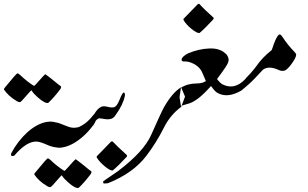

<svg xmlns="http://www.w3.org/2000/svg" viewBox="-21 -734 1531 954"><path d="M46.4 -350.6Q62 -368.7 65.4 -369.6Q71.3 -369.1 80.1 -360.4Q112.8 -329.1 147.9 -307.1Q150.4 -307.1 165.5 -324.2Q200.7 -364.7 204.6 -365.2Q232.4 -345.2 266.6 -316.4L282.7 -304.2Q282.7 -295.4 276.4 -288.1Q247.6 -250 219.2 -223.1Q204.1 -217.3 166.5 -250.5Q146 -268.6 138.7 -280.3Q135.7 -285.2 134.3 -285.2Q132.8 -284.7 111.8 -260.7Q84 -228.5 81.1 -227.5Q74.2 -224.1 61 -232.4Q21.5 -255.9 -1 -288.6Q-2.4 -292 1.5 -296.9Z M260.7 -1.5ZM260.7 -1.5Q242.2 -2.4 218.3 -12.2Q180.2 -29.3 164.1 -30.3Q113.3 -35.2 49.3 40Q39.1 42 37.1 41Q31.2 35.2 35.2 26.9Q66.4 -32.2 115.2 -77.1Q175.3 -129.9 231.4 -129.9Q244.6 -129.9 262.7 -124L305.7 -64.5ZM46.9 45.9Z M291 127.4ZM197.3 71.8Q212.9 53.7 216.3 52.7Q222.2 53.2 231 62Q263.7 93.3 298.8 115.2Q301.3 115.2 316.4 98.1Q351.6 57.6 355.5 57.1Q383.3 77.1 417.5 106L433.6 118.2Q433.6 127 427.2 134.3Q398.4 172.4 370.1 199.2Q355 205.1 317.4 171.9Q296.9 153.8 289.6 142.1Q286.6 137.2 285.2 137.2Q283.7 137.7 262.7 161.6Q234.9 193.8 231.9 194.8Q225.1 198.2 211.9 189.9Q172.4 166.5 149.9 133.8Q148.4 130.4 152.3 125.5Z M485.4 4.9ZM449.7 -123 444.3 -114.7Q418.5 -79.1 390.1 -54.7Q335 -6.8 283.2 -0.5Q272.9 1 260.7 -1L229.5 -67.9L260.7 -125.5Q274.4 -122.1 291.5 -114.7Q324.2 -100.6 338.9 -99.6Q354.5 -98.1 371.6 -103Q403.3 -117.7 427.2 -144L445.8 -166Q457 -175.8 459.5 -173.8Q466.8 -169.4 465.8 -164.1Q461.9 -145.5 449.7 -123ZM449.7 -123 444.3 -114.7Q418.5 -79.1 390.1 -54.7Q335 -6.8 283.2 -0.5Q272.9 1 260.7 -1L229.5 -67.9L260.7 -125.5Q274.4 -122.1 291.5 -114.7Q324.2 -100.6 338.9 -99.6Q354.5 -98.1 371.6 -103Q403.3 -117.7 427.2 -144L445.8 -166Q457 -175.8 459.5 -173.8Q466.8 -169.4 465.8 -164.1Q461.9 -145.5 449.7 -123ZM602.1 23.4Z M537.6 43.9ZM459.5 43 531.7 -31.2H538.6Q561 -6.8 607.9 35.2Q612.8 39.1 607.9 45.9Q567.9 88.9 539.6 112.8Q527.8 115.7 500 92.8Q472.2 69.8 459.5 47.9Z M489.3 5.4ZM441.4 -108.9Q445.3 -115.7 448.7 -123.5Q453.6 -136.2 466.8 -144.5Q472.2 -147.9 492.7 -143.6Q536.6 -134.3 552.2 -160.6Q590.3 -212.9 599.1 -256.3Q602.1 -271.5 593.8 -274.4Q587.4 -274.4 572.8 -237.8Q560.1 -206.5 547.4 -201.7Q535.6 -197.3 509.8 -204.1Q492.7 -208.5 480.5 -202.6Q461.4 -192.9 446.3 -165Q442.9 -158.7 439.5 -152.8Z M1249 -263.7ZM878.9 -300.3Q836.9 -275.4 794.9 -203.1Q778.3 -172.9 730.5 -64.5Q694.3 18.6 565.4 116.2Q554.7 124 518.6 148.4Q502.9 158.2 490.2 168.9L492.2 171.9Q492.2 171.9 492.2 174.8Q493.2 177.7 494.1 177.7Q511.7 177.7 516.6 175.8Q641.6 126 707 39.1Q754.9 -23.4 793.9 -100.6Q825.2 -163.1 879.4 -203.1L898.4 -253.9Z M890.6 -640.1 962.9 -714.4H969.7Q991.2 -689.9 1038.1 -647.9Q1043.9 -644 1038.1 -637.2Q999 -594.2 970.7 -570.3Q959 -567.4 930.7 -590.3Q902.3 -613.3 890.6 -635.3Z M1120.1 -150.9ZM1019.5 -297.9Q956.1 -227.5 911.1 -217.8Q902.3 -215.8 877.9 -208L871.1 -251L877.9 -297.9Q911.1 -319.3 956.1 -319.3Q984.4 -319.3 1002 -331.1Q999 -336.9 984.4 -372.1Q969.7 -407.2 927.7 -422.9Q913.1 -428.7 895.5 -428.7H887.7Q883.8 -432.6 880.9 -434.6Q880.9 -446.3 893.6 -456.1L901.4 -461.9Q908.2 -465.8 911.1 -467.8Q964.8 -491.2 1019.5 -493.2Q1069.3 -495.1 1097.7 -469.7Q1113.3 -458 1115.2 -436.5Q1115.2 -432.6 1112.3 -422.9Q1103.5 -403.3 1080.1 -372.1Q1072.3 -360.4 1052.7 -335Z M1179.2 -284.7Q1109.4 -243.7 1058.6 -272.9Q1043.5 -281.7 1020 -317.9L1006.3 -340.3L1012.2 -365.7L1049.3 -361.8Q1054.2 -344.2 1062.5 -334.5Q1075.7 -319.8 1082.5 -315.9Q1143.6 -283.7 1197.3 -340.8Q1201.7 -346.2 1204.1 -349.1Q1222.7 -366.7 1241.7 -391.1L1252.4 -404.8Q1282.2 -448.2 1328.1 -484.4Q1329.6 -485.4 1333.5 -497.6Q1346.2 -537.1 1358.9 -555.7Q1369.1 -570.3 1379.9 -554.2Q1408.7 -510.3 1440.9 -477.5Q1450.7 -467.3 1450.7 -462.9Q1450.7 -447.3 1426.3 -414.6Q1405.8 -387.2 1393.1 -383.3Q1378.9 -378.9 1363.8 -386.2Q1315.9 -408.7 1286.1 -388.2Q1285.2 -386.2 1246.6 -346.2Q1216.8 -314.9 1179.2 -284.7Z"/></svg>

Font: Jameel Khushkhati
Style: Regular
Weight: 400
Version: Version 3.5